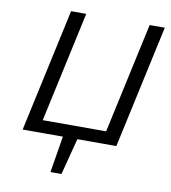

<svg xmlns="http://www.w3.org/2000/svg" viewBox="-92 -737 902 1011"><g transform="rotate(10 359.0 -231.5)"><path d="M246 195 281 -17H360L305 195ZM483 0 626 -658H707L564 0ZM89 0 103 -67H553L538 0ZM63 0 206 -658H287L144 0Z"/></g></svg>

Font: Ysabeau Infant Medium
Style: Italic
Weight: 500
Italic angle: -12°
Designer: Christian Thalmann (Catharsis Fonts)
Version: Version 2.001;gftools[0.9.30]; featfreeze: ss01,ss02,lnum